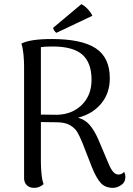

<svg xmlns="http://www.w3.org/2000/svg" viewBox="-20 -894 639 925"><path d="M584 -40Q584 -16 564 -2.5Q544 11 524 11Q487 11 465.5 -12.5Q444 -36 423 -88L377 -206Q363 -240 351.5 -259Q340 -278 316 -291.5Q292 -305 251 -305L177 -306V-111Q177 -87 180 -56Q183 -25 190 -7Q183 0 171 5.5Q159 11 144 11Q123 11 110 -1Q97 -13 96 -33V-577Q96 -601 93 -632.5Q90 -664 83 -684Q125 -706 230 -706Q373 -706 441 -661.5Q509 -617 509 -517Q509 -445 467.5 -395Q426 -345 356 -327Q391 -317 412.5 -291.5Q434 -266 452 -226L502 -108Q514 -79 525 -66.5Q536 -54 549 -53Q567 -53 578 -66Q584 -54 584 -40ZM255 -341Q328 -343 374.5 -389Q421 -435 421 -510Q421 -592 376.5 -631Q332 -670 234 -670Q195 -670 177 -667V-342ZM252 -736Q247 -738 241.5 -746.5Q236 -755 236 -760L372 -874Q387 -867 402.5 -850.5Q418 -834 425 -818Z"/></svg>

Font: Arima Madurai
Style: Regular
Weight: 400
Designer: Joana Correia and Natanael Gama
Foundry: NDISCOVER
Version: Version 1.019